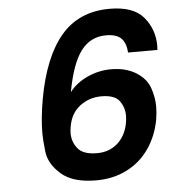

<svg xmlns="http://www.w3.org/2000/svg" viewBox="-53 -795 764 846"><g transform="rotate(-5 329.0 -372.0)"><path d="M527 -547Q525 -589 504 -610Q483 -631 437 -631Q368 -631 326 -575.5Q284 -520 261 -395Q292 -435 342 -457.5Q392 -480 446 -480Q511 -480 556 -452Q601 -424 615.5 -381.5Q630 -339 630 -300Q630 -273 625 -242Q612 -171 574 -115.5Q536 -60 475.5 -29Q415 2 339 2Q235 2 183.5 -44Q132 -90 126 -143.5Q120 -197 120 -225Q120 -291 135 -376Q168 -559 247.5 -652.5Q327 -746 463 -746Q568 -746 613 -692Q658 -638 658 -566Q658 -557 657 -547ZM393 -365Q340 -365 298.5 -334Q257 -303 247 -244Q244 -228 244 -214Q244 -176 268 -146.5Q292 -117 353 -117Q407 -117 444 -150Q481 -183 491 -239Q494 -256 494 -271Q494 -307 473 -336Q452 -365 393 -365Z"/></g></svg>

Font: Fz Poppins SemBd
Style: Italic
Weight: 600
Italic angle: -10°
Designer: Ninad Kale (Devanagari), Jonny Pinhorn (Latin)
Foundry: Indian Type Foundry
Version: Vit hóa bi Vntype.Com & FontZin.Com